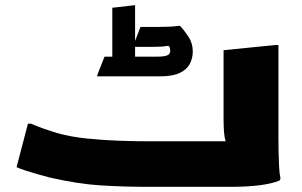

<svg xmlns="http://www.w3.org/2000/svg" viewBox="-20 -722 1168 742"><path d="M88 -244H100Q111 -239 130.5 -231.5Q150 -224 169.5 -218Q189 -212 200 -208Q253 -193 317.5 -186.5Q382 -180 443.5 -178Q505 -176 548 -176H852Q847 -192 845.5 -214Q844 -236 844 -264V-528L1044 -548H1056V-192Q1056 -172 1056.5 -141Q1057 -110 1058.5 -80Q1060 -50 1064 -32L1060 -24Q1000 0 872 0H548Q458 0 369.5 -5.5Q281 -11 172 -36Q153 -41 128 -48Q103 -55 80 -62.5Q57 -70 44 -76ZM725 -523Q725 -498 714 -476Q703 -454 675.5 -440.5Q648 -427 600 -427H356V-432L384 -503H414V-692L502 -702V-564L523 -618H597Q618 -618 637 -619Q656 -620 668 -622H676Q691 -606 708 -580.5Q725 -555 725 -523ZM577 -541H502V-503H584Q617 -503 627.5 -508.5Q638 -514 638 -526Q638 -530 636.5 -536.5Q635 -543 630 -545Q607 -541 577 -541Z"/></svg>

Font: Kufam Black
Style: Regular
Weight: 900
Designer: Wael Morcos, Artur Schmal
Foundry: Original Type
Version: Version 1.301; ttfautohint (v1.8.3)